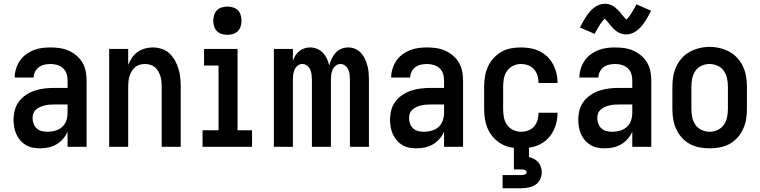

<svg xmlns="http://www.w3.org/2000/svg" viewBox="-20 -780 4040 1020"><path d="M193 8Q174 8 154.5 4.5Q135 1 118 -9Q101 -19 88 -34Q75 -49 67 -67Q59 -85 55.5 -104Q52 -123 52 -143Q52 -169 58.5 -194.5Q65 -220 81 -241Q97 -262 119 -276.5Q141 -291 166 -299Q191 -307 217 -310Q243 -313 269 -313H339V-354Q339 -372 333.5 -389Q328 -406 314.5 -418Q301 -430 283.5 -435Q266 -440 249 -440Q232 -440 216 -436.5Q200 -433 187 -423.5Q174 -414 166.5 -399Q159 -384 159 -368Q159 -368 159 -368Q159 -368 159 -368H58Q58 -368 58 -368Q58 -368 58 -368Q58 -391 65 -414Q72 -437 85 -456.5Q98 -476 116.5 -490Q135 -504 157 -513Q179 -522 202 -525Q225 -528 249 -528Q273 -528 297.5 -524.5Q322 -521 344.5 -511Q367 -501 386 -485Q405 -469 417.5 -448Q430 -427 435 -402.5Q440 -378 440 -354V0H339V-81Q330 -60 315 -42.5Q300 -25 280.5 -13.5Q261 -2 238.5 3Q216 8 193 8ZM233 -80Q254 -80 274.5 -86Q295 -92 310 -105.5Q325 -119 332 -139Q339 -159 339 -180V-225H269Q256 -225 243 -224Q230 -223 217.5 -220Q205 -217 193.5 -212Q182 -207 172 -198.5Q162 -190 157.5 -178Q153 -166 153 -153Q153 -137 158.5 -122.5Q164 -108 175.5 -97.5Q187 -87 202.5 -83.5Q218 -80 233 -80Z M560 0V-520H661V-435Q669 -455 681 -473Q693 -491 710.5 -503.5Q728 -516 749 -522Q770 -528 791 -528Q815 -528 838.5 -520.5Q862 -513 879.5 -497Q897 -481 909 -459.5Q921 -438 928 -415Q935 -392 937.5 -368Q940 -344 940 -320V0H839V-320Q839 -334 837.5 -348Q836 -362 832 -375.5Q828 -389 820.5 -401.5Q813 -414 802.5 -423Q792 -432 778 -436Q764 -440 750 -440Q736 -440 722 -436Q708 -432 697.5 -423Q687 -414 679.5 -401.5Q672 -389 668 -375.5Q664 -362 662.5 -348Q661 -334 661 -320V0Z M1056 0V-88H1141V-432H1064V-520H1242V-88H1319V0ZM1188 -595Q1173 -595 1158 -599.5Q1143 -604 1132.5 -614.5Q1122 -625 1117.5 -640Q1113 -655 1113 -670Q1113 -685 1117.5 -700Q1122 -715 1132.5 -725.5Q1143 -736 1158 -740.5Q1173 -745 1188 -745Q1203 -745 1218 -740.5Q1233 -736 1243.5 -725.5Q1254 -715 1258.5 -700Q1263 -685 1263 -670Q1263 -655 1258.5 -640Q1254 -625 1243.5 -614.5Q1233 -604 1218 -599.5Q1203 -595 1188 -595Z M1435 0V-520H1536V-458Q1541 -472 1549.5 -485.5Q1558 -499 1570 -508.5Q1582 -518 1597 -523Q1612 -528 1628 -528Q1628 -528 1628 -528Q1628 -528 1628 -528Q1647 -528 1665 -520.5Q1683 -513 1696 -499Q1709 -485 1717 -467.5Q1725 -450 1729 -432Q1734 -450 1742 -467.5Q1750 -485 1762.5 -499Q1775 -513 1793 -520.5Q1811 -528 1830 -528Q1830 -528 1830 -528Q1830 -528 1830 -528Q1849 -528 1867 -520.5Q1885 -513 1898 -498.5Q1911 -484 1919 -466.5Q1927 -449 1932 -430.5Q1937 -412 1938.5 -392.5Q1940 -373 1940 -354V0H1839V-354Q1839 -368 1837.5 -382Q1836 -396 1830.5 -409Q1825 -422 1814 -431Q1803 -440 1789 -440Q1775 -440 1763.5 -431Q1752 -422 1746.5 -409Q1741 -396 1739.5 -382Q1738 -368 1738 -354V0H1637V-354Q1637 -368 1635.5 -382Q1634 -396 1628.5 -409Q1623 -422 1611.5 -431Q1600 -440 1586 -440Q1572 -440 1561 -431Q1550 -422 1544.5 -409Q1539 -396 1537.5 -382Q1536 -368 1536 -354V0Z M2193 8Q2174 8 2154.5 4.5Q2135 1 2118 -9Q2101 -19 2088 -34Q2075 -49 2067 -67Q2059 -85 2055.5 -104Q2052 -123 2052 -143Q2052 -169 2058.5 -194.5Q2065 -220 2081 -241Q2097 -262 2119 -276.5Q2141 -291 2166 -299Q2191 -307 2217 -310Q2243 -313 2269 -313H2339V-354Q2339 -372 2333.5 -389Q2328 -406 2314.5 -418Q2301 -430 2283.5 -435Q2266 -440 2249 -440Q2232 -440 2216 -436.5Q2200 -433 2187 -423.5Q2174 -414 2166.5 -399Q2159 -384 2159 -368Q2159 -368 2159 -368Q2159 -368 2159 -368H2058Q2058 -368 2058 -368Q2058 -368 2058 -368Q2058 -391 2065 -414Q2072 -437 2085 -456.5Q2098 -476 2116.5 -490Q2135 -504 2157 -513Q2179 -522 2202 -525Q2225 -528 2249 -528Q2273 -528 2297.5 -524.5Q2322 -521 2344.5 -511Q2367 -501 2386 -485Q2405 -469 2417.5 -448Q2430 -427 2435 -402.5Q2440 -378 2440 -354V0H2339V-81Q2330 -60 2315 -42.5Q2300 -25 2280.5 -13.5Q2261 -2 2238.5 3Q2216 8 2193 8ZM2233 -80Q2254 -80 2274.5 -86Q2295 -92 2310 -105.5Q2325 -119 2332 -139Q2339 -159 2339 -180V-225H2269Q2256 -225 2243 -224Q2230 -223 2217.5 -220Q2205 -217 2193.5 -212Q2182 -207 2172 -198.5Q2162 -190 2157.5 -178Q2153 -166 2153 -153Q2153 -137 2158.5 -122.5Q2164 -108 2175.5 -97.5Q2187 -87 2202.5 -83.5Q2218 -80 2233 -80Z M2747 8Q2720 8 2693.5 3Q2667 -2 2643.5 -15.5Q2620 -29 2601.5 -49.5Q2583 -70 2572 -94.5Q2561 -119 2556.5 -146Q2552 -173 2552 -200V-320Q2552 -347 2556.5 -374Q2561 -401 2572 -425.5Q2583 -450 2601.5 -470.5Q2620 -491 2643.5 -504.5Q2667 -518 2693.5 -523Q2720 -528 2747 -528Q2773 -528 2798 -523.5Q2823 -519 2846 -508Q2869 -497 2887.5 -479Q2906 -461 2918 -438.5Q2930 -416 2936 -391Q2942 -366 2942 -341Q2942 -341 2942 -340.5Q2942 -340 2942 -339H2841Q2841 -339 2841 -339.5Q2841 -340 2841 -340Q2841 -360 2835.5 -378.5Q2830 -397 2817 -412Q2804 -427 2785.5 -433.5Q2767 -440 2747 -440Q2726 -440 2706 -430.5Q2686 -421 2673.5 -403Q2661 -385 2657 -363.5Q2653 -342 2653 -320V-200Q2653 -178 2657 -156.5Q2661 -135 2673.5 -117Q2686 -99 2706 -89.5Q2726 -80 2747 -80Q2767 -80 2785.5 -86.5Q2804 -93 2817 -108Q2830 -123 2835.5 -141.5Q2841 -160 2841 -180Q2841 -180 2841 -180.5Q2841 -181 2841 -181H2942Q2942 -180 2942 -179.5Q2942 -179 2942 -179Q2942 -154 2936 -129Q2930 -104 2918 -81.5Q2906 -59 2887.5 -41Q2869 -23 2846 -12Q2823 -1 2798 3.5Q2773 8 2747 8ZM2650 220V150H2750Q2754 150 2758.5 149.5Q2763 149 2767 147.5Q2771 146 2774.5 143Q2778 140 2778 135Q2778 131 2774.5 127.5Q2771 124 2767 122.5Q2763 121 2758.5 120.5Q2754 120 2750 120H2710V0H2790V54Q2804 58 2817 64.5Q2830 71 2839.5 82Q2849 93 2853.5 107Q2858 121 2858 135Q2858 155 2849.5 173Q2841 191 2824.5 201.5Q2808 212 2788.5 216Q2769 220 2750 220Z M3193 8Q3174 8 3154.5 4.5Q3135 1 3118 -9Q3101 -19 3088 -34Q3075 -49 3067 -67Q3059 -85 3055.5 -104Q3052 -123 3052 -143Q3052 -169 3058.5 -194.5Q3065 -220 3081 -241Q3097 -262 3119 -276.5Q3141 -291 3166 -299Q3191 -307 3217 -310Q3243 -313 3269 -313H3339V-354Q3339 -372 3333.5 -389Q3328 -406 3314.5 -418Q3301 -430 3283.5 -435Q3266 -440 3249 -440Q3232 -440 3216 -436.5Q3200 -433 3187 -423.5Q3174 -414 3166.5 -399Q3159 -384 3159 -368Q3159 -368 3159 -368Q3159 -368 3159 -368H3058Q3058 -368 3058 -368Q3058 -368 3058 -368Q3058 -391 3065 -414Q3072 -437 3085 -456.5Q3098 -476 3116.5 -490Q3135 -504 3157 -513Q3179 -522 3202 -525Q3225 -528 3249 -528Q3273 -528 3297.5 -524.5Q3322 -521 3344.5 -511Q3367 -501 3386 -485Q3405 -469 3417.5 -448Q3430 -427 3435 -402.5Q3440 -378 3440 -354V0H3339V-81Q3330 -60 3315 -42.5Q3300 -25 3280.5 -13.5Q3261 -2 3238.5 3Q3216 8 3193 8ZM3233 -80Q3254 -80 3274.5 -86Q3295 -92 3310 -105.5Q3325 -119 3332 -139Q3339 -159 3339 -180V-225H3269Q3256 -225 3243 -224Q3230 -223 3217.5 -220Q3205 -217 3193.5 -212Q3182 -207 3172 -198.5Q3162 -190 3157.5 -178Q3153 -166 3153 -153Q3153 -137 3158.5 -122.5Q3164 -108 3175.5 -97.5Q3187 -87 3202.5 -83.5Q3218 -80 3233 -80ZM3307 -597Q3302 -597 3296.5 -597.5Q3291 -598 3286 -599.5Q3281 -601 3276 -603Q3271 -605 3266 -607.5Q3261 -610 3257.5 -612.5Q3254 -615 3249.5 -618.5Q3245 -622 3241 -626Q3237 -630 3233 -634Q3229 -638 3226 -642Q3223 -646 3220 -649.5Q3217 -653 3213 -658Q3209 -663 3205 -667.5Q3201 -672 3198.5 -675Q3196 -678 3192 -681Q3190 -679 3186.5 -675Q3183 -671 3181 -668.5Q3179 -666 3177 -663Q3175 -660 3172.5 -657Q3170 -654 3167.5 -650Q3165 -646 3162.5 -641.5Q3160 -637 3157 -632.5Q3154 -628 3151 -622.5Q3148 -617 3145 -611.5Q3142 -606 3139 -600L3061 -634Q3070 -652 3078.5 -667Q3087 -682 3095.5 -694.5Q3104 -707 3113 -717.5Q3122 -728 3134.5 -738Q3147 -748 3162 -754Q3177 -760 3193 -760Q3198 -760 3203.5 -759.5Q3209 -759 3214 -757.5Q3219 -756 3224 -754Q3229 -752 3234 -749.5Q3239 -747 3242.5 -744.5Q3246 -742 3250.5 -738Q3255 -734 3259 -730.5Q3263 -727 3267 -723Q3271 -719 3274 -715Q3277 -711 3280 -707Q3283 -703 3287 -698.5Q3291 -694 3295 -689.5Q3299 -685 3301.5 -682Q3304 -679 3308 -676Q3310 -678 3313.5 -682Q3317 -686 3319 -688.5Q3321 -691 3323 -693.5Q3325 -696 3327.5 -699.5Q3330 -703 3332.5 -707Q3335 -711 3337.5 -715Q3340 -719 3343 -724Q3346 -729 3349 -734Q3352 -739 3355 -745Q3358 -751 3361 -757L3439 -723Q3430 -705 3421.5 -690Q3413 -675 3404.5 -662.5Q3396 -650 3387 -639.5Q3378 -629 3365.5 -619Q3353 -609 3338 -603Q3323 -597 3307 -597Z M3750 8Q3723 8 3696 3Q3669 -2 3645 -15Q3621 -28 3602.5 -48.5Q3584 -69 3572.5 -94Q3561 -119 3556.5 -146Q3552 -173 3552 -200V-320Q3552 -347 3556.5 -374Q3561 -401 3572.5 -426Q3584 -451 3602.5 -471.5Q3621 -492 3645 -505Q3669 -518 3696 -524.5Q3723 -531 3750 -531Q3777 -531 3804 -524.5Q3831 -518 3855 -505Q3879 -492 3897.5 -471.5Q3916 -451 3927.5 -426Q3939 -401 3943.5 -374Q3948 -347 3948 -320V-200Q3948 -173 3943.5 -146Q3939 -119 3927.5 -94Q3916 -69 3897.5 -48.5Q3879 -28 3855 -15Q3831 -2 3804 3Q3777 8 3750 8ZM3750 -80Q3772 -80 3792.5 -89.5Q3813 -99 3825.5 -117Q3838 -135 3842.5 -156.5Q3847 -178 3847 -200V-320Q3847 -342 3842.5 -364Q3838 -386 3825 -404Q3812 -422 3791.5 -431Q3771 -440 3749 -440Q3727 -440 3706.5 -430.5Q3686 -421 3674 -403Q3662 -385 3657.5 -363.5Q3653 -342 3653 -320V-200Q3653 -178 3657.5 -156.5Q3662 -135 3674.5 -117Q3687 -99 3707.5 -89.5Q3728 -80 3750 -80Z"/></svg>

Font: Zed Sans Semibold
Style: Regular
Weight: 600
Designer: Belleve Invis
Foundry: Belleve Invis
Version: Version 1.0.0; ttfautohint (v1.8.4)